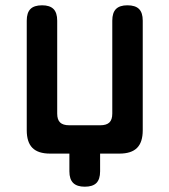

<svg xmlns="http://www.w3.org/2000/svg" viewBox="-20 -580 640 725"><path d="M242 67V0H169Q124 0 102.5 -21.5Q81 -43 81 -88V-502Q81 -532 95 -546Q109 -560 139 -560Q168 -560 182 -546Q196 -532 196 -502V-151Q196 -128 207 -117.5Q218 -107 241 -107H359Q382 -107 393 -117.5Q404 -128 404 -151V-502Q404 -532 418 -546Q432 -560 461 -560Q491 -560 505 -546Q519 -532 519 -502V-88Q519 -43 497.5 -21.5Q476 0 431 0H358V67Q358 97 344 111Q330 125 300 125Q271 125 256.5 111Q242 97 242 67Z"/></svg>

Font: Maple Mono SemiBold
Style: Regular
Weight: 600
Monospace: yes
Designer: subframe7536
Version: Version 7.000